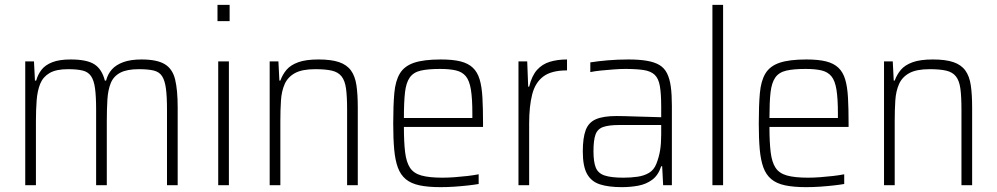

<svg xmlns="http://www.w3.org/2000/svg" viewBox="-20 -763 4108 791"><path d="M84 0V-510H120L124 -431H129Q136 -456 151 -475.5Q166 -495 195 -506.5Q224 -518 271 -518Q338 -518 369 -498Q400 -478 412 -431H417Q424 -458 441 -477Q458 -496 488 -507Q518 -518 563 -518Q627 -518 659 -498.5Q691 -479 701.5 -435.5Q712 -392 712 -321V0H668V-311Q668 -366 663.5 -399Q659 -432 647.5 -449.5Q636 -467 613 -472.5Q590 -478 552 -478Q503 -478 475.5 -463.5Q448 -449 436.5 -421Q425 -393 422.5 -353.5Q420 -314 420 -264V0H376V-311Q376 -366 371.5 -399Q367 -432 355 -449.5Q343 -467 320 -472.5Q297 -478 260 -478Q211 -478 184 -462Q157 -446 145.5 -417.5Q134 -389 131 -349.5Q128 -310 128 -264V0Z M876 -676V-743H926V-676ZM879 0V-510H923V0Z M1091 0V-510H1127L1131 -431H1135Q1144 -456 1160.5 -475.5Q1177 -495 1208.5 -506.5Q1240 -518 1292 -518Q1345 -518 1377 -507Q1409 -496 1426 -472.5Q1443 -449 1448.5 -411.5Q1454 -374 1454 -320V0H1410V-311Q1410 -366 1405.5 -398.5Q1401 -431 1387 -448.5Q1373 -466 1347 -472Q1321 -478 1279 -478Q1225 -478 1195.5 -462Q1166 -446 1153 -417Q1140 -388 1137.5 -349Q1135 -310 1135 -264V0Z M1795 8Q1743 8 1708 0.5Q1673 -7 1651.5 -25Q1630 -43 1619 -73Q1608 -103 1604 -147.5Q1600 -192 1600 -254Q1600 -329 1604.5 -379.5Q1609 -430 1627.5 -460.5Q1646 -491 1686 -504.5Q1726 -518 1796 -518Q1846 -518 1877.5 -510Q1909 -502 1928 -484Q1947 -466 1956 -436Q1965 -406 1967.5 -361Q1970 -316 1970 -256V-240H1644Q1644 -177 1649 -136Q1654 -95 1669 -72Q1684 -49 1716 -40Q1748 -31 1803 -31Q1826 -31 1853 -33Q1880 -35 1906 -38Q1932 -41 1952 -45V-5Q1935 -2 1908.5 1Q1882 4 1853 6Q1824 8 1795 8ZM1926 -258V-296Q1926 -357 1920 -394Q1914 -431 1899 -449Q1884 -467 1858 -473Q1832 -479 1793 -479Q1743 -479 1713 -472Q1683 -465 1668 -443.5Q1653 -422 1648.5 -382.5Q1644 -343 1644 -277H1945Z M2116 0V-510H2152L2156 -406H2160Q2171 -451 2192.5 -475Q2214 -499 2245.5 -508.5Q2277 -518 2316 -518V-473Q2252 -473 2218.5 -448Q2185 -423 2172.5 -374Q2160 -325 2160 -254V0Z M2542 8Q2487 8 2451.5 -3.5Q2416 -15 2398.5 -46.5Q2381 -78 2381 -139Q2381 -195 2393 -227Q2405 -259 2435.5 -272Q2466 -285 2520 -285Q2532 -285 2553.5 -284.5Q2575 -284 2601.5 -283Q2628 -282 2655 -281.5Q2682 -281 2704 -280V-323Q2704 -377 2698.5 -408.5Q2693 -440 2677 -455Q2661 -470 2631.5 -474.5Q2602 -479 2555 -479Q2535 -479 2508.5 -477Q2482 -475 2456.5 -472.5Q2431 -470 2412 -466V-506Q2443 -511 2483.5 -514.5Q2524 -518 2569 -518Q2614 -518 2645.5 -512.5Q2677 -507 2697 -495Q2717 -483 2728 -461Q2739 -439 2743.5 -406.5Q2748 -374 2748 -328V0H2712L2708 -78H2704Q2692 -41 2667 -22.5Q2642 -4 2609.5 2Q2577 8 2542 8ZM2548 -31Q2580 -31 2607 -35Q2634 -39 2654 -51Q2674 -63 2684 -88Q2695 -116 2699.5 -144Q2704 -172 2704 -209V-248H2531Q2489 -248 2465.5 -240Q2442 -232 2433.5 -209Q2425 -186 2425 -140Q2425 -96 2434.5 -72.5Q2444 -49 2471 -40Q2498 -31 2548 -31Z M2915 0V-743H2959V0Z M3301 8Q3249 8 3214 0.5Q3179 -7 3157.5 -25Q3136 -43 3125 -73Q3114 -103 3110 -147.5Q3106 -192 3106 -254Q3106 -329 3110.5 -379.5Q3115 -430 3133.5 -460.5Q3152 -491 3192 -504.5Q3232 -518 3302 -518Q3352 -518 3383.5 -510Q3415 -502 3434 -484Q3453 -466 3462 -436Q3471 -406 3473.5 -361Q3476 -316 3476 -256V-240H3150Q3150 -177 3155 -136Q3160 -95 3175 -72Q3190 -49 3222 -40Q3254 -31 3309 -31Q3332 -31 3359 -33Q3386 -35 3412 -38Q3438 -41 3458 -45V-5Q3441 -2 3414.5 1Q3388 4 3359 6Q3330 8 3301 8ZM3432 -258V-296Q3432 -357 3426 -394Q3420 -431 3405 -449Q3390 -467 3364 -473Q3338 -479 3299 -479Q3249 -479 3219 -472Q3189 -465 3174 -443.5Q3159 -422 3154.5 -382.5Q3150 -343 3150 -277H3451Z M3622 0V-510H3658L3662 -431H3666Q3675 -456 3691.5 -475.5Q3708 -495 3739.5 -506.5Q3771 -518 3823 -518Q3876 -518 3908 -507Q3940 -496 3957 -472.5Q3974 -449 3979.5 -411.5Q3985 -374 3985 -320V0H3941V-311Q3941 -366 3936.5 -398.5Q3932 -431 3918 -448.5Q3904 -466 3878 -472Q3852 -478 3810 -478Q3756 -478 3726.5 -462Q3697 -446 3684 -417Q3671 -388 3668.5 -349Q3666 -310 3666 -264V0Z"/></svg>

Font: Saira SemiCondensed ExtraLight
Style: Regular
Weight: 250
Width: 4
Designer: Hector Gatti with collaboration of the Omnibus-Type team
Foundry: Omnibus-Type
Version: Version 1.101